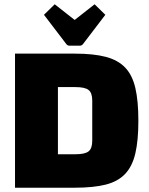

<svg xmlns="http://www.w3.org/2000/svg" viewBox="-20 -875 695 895"><path d="M50 -625H329Q416 -625 473 -610Q530 -595 563.5 -560Q597 -525 611 -464.5Q625 -404 625 -312Q625 -221 611 -160.5Q597 -100 563.5 -64.5Q530 -29 473 -14.5Q416 0 329 0H50ZM250 -469V-156H332Q376 -156 393 -169.5Q410 -183 410 -219V-406Q410 -442 393 -455.5Q376 -469 332 -469ZM235 -855 328 -782 421 -855 471 -806 368 -671Q362 -662 352 -662H304Q294 -662 288 -671L185 -806Z"/></svg>

Font: Changa ExtraBold
Style: Regular
Weight: 800
Designer: Eduardo Rodriguez Tunni
Foundry: Eduardo Rodriguez Tunni
Version: Version 3.002; ttfautohint (v1.8.2)